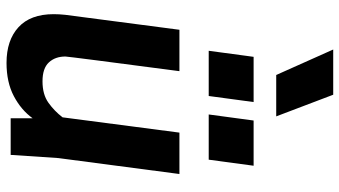

<svg xmlns="http://www.w3.org/2000/svg" viewBox="-252 -802 1066 603"><g transform="rotate(90 281.5 -500.0)"><path d="M21 0ZM281 -622H139L158 -763H300ZM481 -622H339L358 -763H500ZM177 13Q106 13 65 -24.5Q24 -62 24 -135Q24 -152 26 -171L73 -530H203Q158 -188 157 -172Q157 -140 175.5 -120Q194 -100 235 -100Q276 -100 302 -118.5Q328 -137 348 -163L396 -530H526L476 -150L466 0H351V-69Q325 -33 281.5 -10Q238 13 177 13ZM345 -834ZM345 -834H215L135 -1013H277Z"/></g></svg>

Font: Tanohe Sans SemiBold
Style: Italic
Weight: 600
Designer: Village Type and Design LLC & Cristiano Sobral
Foundry: Cooper Hewitt Smithsonian Design Museum
Version: Version 1.00;September 29, 2021;FontCreator 13.0.0.2655 64-b